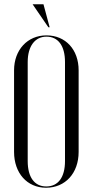

<svg xmlns="http://www.w3.org/2000/svg" viewBox="-20 -873 436 901"><path d="M213 -745 184 -853H133L207 -745ZM46 -160C46 -61 107 8 196 8C287 8 349 -61 349 -160V-543C349 -640 288 -707 198 -707C109 -707 46 -639 46 -543ZM110 -582C110 -656 144 -701 198 -701C253 -701 285 -658 285 -582V-117C285 -41 253 2 197 2C142 2 110 -41 110 -117Z"/></svg>

Font: Moniqa Display
Style: Regular
Weight: 400
Designer: Rajesh Rajput
Foundry: Rajesh Rajput
Version: Version 1.000